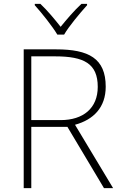

<svg xmlns="http://www.w3.org/2000/svg" viewBox="-20 -968 626 988"><path d="M275 -790H310C334 -832 391 -900 428 -941V-948H399C362 -914 322 -867 292 -830C263 -867 224 -914 188 -948H159V-941C196 -900 250 -832 275 -790ZM269 -714H102V0H141V-315H327L515 0H562L366 -326C461 -352 524 -415 524 -522C524 -668 436 -714 269 -714ZM264 -678C412 -678 483 -641 483 -521C483 -411 408 -350 292 -350H141V-678Z"/></svg>

Font: Noto Sans Meetei Mayek ExtraLight
Style: Regular
Weight: 200
Designer: Monotype Design Team and Neelakash Kshetrimayum
Foundry: Monotype Imaging Inc.
Version: Version 2.002